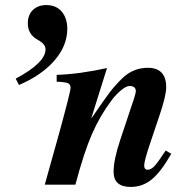

<svg xmlns="http://www.w3.org/2000/svg" viewBox="-20 -730 740 759"><path d="M635 -135 657 -122Q616 -50 579.5 -20.5Q543 9 497 9Q429 9 429 -51Q429 -98 455 -176L510 -341Q517 -364 517 -369Q517 -390 492 -390Q479 -390 459 -373.5Q439 -357 423 -336Q376 -274 344 -201Q312 -128 278 0H157L214 -204Q259 -368 259 -383Q259 -397 247.5 -401.5Q236 -406 204 -407V-434Q294 -437 403 -461L341 -263H342Q393 -338 415 -366.5Q437 -395 464 -421Q507 -462 564 -462Q637 -462 637 -385Q637 -351 609 -269L574 -165Q550 -94 550 -76Q550 -59 564 -59Q577 -59 591 -74Q605 -89 635 -135ZM55 -394 42 -419Q160 -482 160 -535Q160 -556 130 -572Q90 -594 90 -637Q90 -672 110.5 -691Q131 -710 163 -710Q202 -710 224 -684Q246 -658 246 -616Q246 -549 195 -490.5Q144 -432 55 -394Z"/></svg>

Font: STIX MathJax Latin
Style: Bold Italic
Weight: 700
Italic angle: -16.33°
Designer: MicroPress Inc., with final additions and corrections provided by Coen Hoffman, Elsevier (retired)
Version: Version 1.1.1